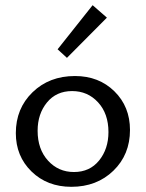

<svg xmlns="http://www.w3.org/2000/svg" viewBox="-20 -715 563 740"><path d="M238 -492 202 -525 337 -695 392 -647ZM255 5Q162 5 101.5 -54Q41 -113 41 -202Q41 -297 105.5 -359.5Q170 -422 269 -422Q361 -422 421 -363Q481 -304 481 -214Q481 -119 417 -57Q353 5 255 5ZM265 -52Q326 -52 362 -96.5Q398 -141 398 -206Q398 -277 358 -320.5Q318 -364 258 -364Q197 -364 161 -320Q125 -276 125 -211Q125 -140 165 -96Q205 -52 265 -52Z"/></svg>

Font: EauTest Medium
Style: Regular
Weight: 500
Designer: Christian Thalmann (Catharsis Fonts)
Version: Version 0.001;PS 000.001;hotconv 1.0.88;makeotf.lib2.5.64775